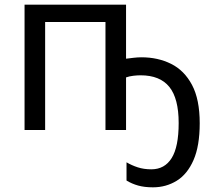

<svg xmlns="http://www.w3.org/2000/svg" viewBox="-20 -556 903 821"><path d="M519 -305Q535 -307 552 -309Q569 -311 585 -311Q655 -311 711.5 -283Q768 -255 801 -193Q834 -131 834 -29Q834 68 807.5 128.5Q781 189 735.5 217Q690 245 634 245Q598 245 571 237.5Q544 230 521 216V138Q543 151 569 159.5Q595 168 627 168Q684 168 714 120Q744 72 744 -30Q744 -135 704 -184.5Q664 -234 581 -234Q567 -234 550 -232Q533 -230 519 -225V0H431V-462H173V0H85V-536H519Z"/></svg>

Font: TSCustom
Style: Regular
Weight: 400
Designer: Monotype Design Team
Foundry: Monotype Imaging Inc.
Version: Version 2.004; ttfautohint (v1.8.3) -l 8 -r 50 -G 200 -x 14 